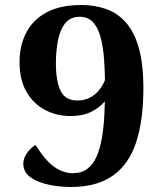

<svg xmlns="http://www.w3.org/2000/svg" viewBox="-20 -732 647 766"><path d="M262 14Q218 14 175 5Q132 -4 103.5 -23.5Q75 -43 73 -75Q72 -94 81.5 -111Q91 -128 103.5 -139.5Q116 -151 122 -153Q162 -90 197.5 -65.5Q233 -41 270 -41Q305 -41 328 -58Q351 -75 365 -106.5Q379 -138 386.5 -181.5Q394 -225 396.5 -277Q399 -329 399 -387Q399 -442 395.5 -492Q392 -542 382 -581Q372 -620 352 -642.5Q332 -665 298 -665Q260 -665 239.5 -638.5Q219 -612 211 -569.5Q203 -527 203 -479Q203 -409 221.5 -370Q240 -331 290 -331Q320 -331 346 -346.5Q372 -362 390.5 -395Q409 -428 415 -481L457 -445Q449 -417 435 -386Q421 -355 399 -328.5Q377 -302 343 -285.5Q309 -269 261 -269Q207 -269 160.5 -293Q114 -317 86 -365Q58 -413 58 -485Q58 -550 84.5 -601.5Q111 -653 165.5 -682.5Q220 -712 304 -712Q358 -712 403.5 -696Q449 -680 482.5 -642Q516 -604 534 -540Q552 -476 552 -380Q552 -252 523 -164Q494 -76 430 -31Q366 14 262 14Z"/></svg>

Font: Arima Thin
Style: Regular
Weight: 100
Designer: Joana Correia and Natanael Gama
Foundry: NDISCOVER
Version: Version 1.101;gftools[0.9.23]